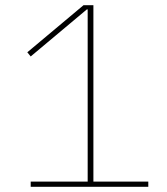

<svg xmlns="http://www.w3.org/2000/svg" viewBox="-20 -718 640 738"><path d="M98 0V-20H317V-682H314L98 -501L85 -517L301 -698H339V-20H550V0Z"/></svg>

Font: IBM Plex Mono Thin
Style: Regular
Weight: 100
Monospace: yes
Designer: Mike Abbink, Paul van der Laan, Pieter van Rosmalen
Foundry: Bold Monday
Version: Version 2.3